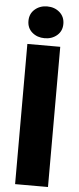

<svg xmlns="http://www.w3.org/2000/svg" viewBox="-64 -1008 427 1041"><g transform="rotate(5 150.0 -487.5)"><path d="M239 0H60V-763H239ZM55 -888Q55 -927 82.5 -951Q110 -975 150 -975Q190 -975 217.5 -951Q245 -927 245 -888Q245 -849 217.5 -825.5Q190 -802 150 -802Q110 -802 82.5 -825.5Q55 -849 55 -888Z"/></g></svg>

Font: Open Sauce Sans Black
Style: Regular
Weight: 900
Designer: Alfredo Marco Pradil
Foundry: Creative Sauce Fz LLC
Version: Version 1.477